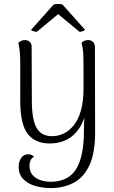

<svg xmlns="http://www.w3.org/2000/svg" viewBox="-20 -721 582 977"><path d="M238 236Q198 236 160.5 225.5Q123 215 99 191Q75 167 75 127Q75 101 88 82.5Q101 64 123 64Q143 64 153 77Q138 85 134 99Q130 113 130 122Q130 153 147 171Q164 189 188.5 196.5Q213 204 237 204Q327 204 367 140Q407 76 407 -54Q407 -73 408 -94.5Q409 -116 410 -138Q411 -160 412 -180L423 -193Q415 -100 365.5 -45.5Q316 9 232 9Q160 9 122 -38.5Q84 -86 83 -204V-404Q83 -434 80.5 -459.5Q78 -485 73 -503Q79 -508 87 -512.5Q95 -517 107 -517Q122 -517 131.5 -508Q141 -499 141 -482L142 -209Q142 -113 166 -70.5Q190 -28 245 -28Q274 -28 302 -40.5Q330 -53 353.5 -81Q377 -109 391 -156Q405 -203 405 -271Q405 -334 405 -374Q405 -414 404 -438Q403 -462 400.5 -476.5Q398 -491 395 -503Q399 -508 407.5 -512.5Q416 -517 429 -517Q444 -517 453.5 -507.5Q463 -498 463 -480L464 -48Q464 59 434.5 121Q405 183 354 209.5Q303 236 238 236ZM167 -559Q161 -559 150.5 -562Q140 -565 138 -569L253 -698Q259 -700 267.5 -700.5Q276 -701 284 -700.5Q292 -700 298 -698L413 -569Q410 -565 400 -562Q390 -559 385 -559L276 -649Z"/></svg>

Font: Arima Light
Style: Regular
Weight: 300
Designer: Joana Correia and Natanael Gama
Foundry: NDISCOVER
Version: Version 1.101;gftools[0.9.23]